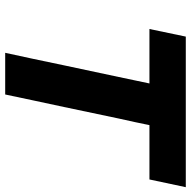

<svg xmlns="http://www.w3.org/2000/svg" viewBox="-18 -736 753 758"><g transform="rotate(90 359.0 -356.5)"><path d="M188 0Q200.5 -57 212 -111Q223 -164.5 237.5 -232.5L283.5 -448.5Q290.5 -482 296.8 -511.8Q303 -541.5 309 -569.5H94L124 -713H718.5L688 -569.5H473.5Q467.5 -541.5 461.5 -512Q455 -482 447.5 -448.5L402 -232.5Q387.5 -164.5 376 -111Q364.5 -57 352.5 0Z"/></g></svg>

Font: Heraclito
Style: Bold Italic
Weight: 700
Italic angle: -12°
Designer: Kostas Bartsokas (font) & Cristiano Sobral (main changes)
Foundry: Kostas Bartsokas (font) & Cristiano Sobral (main changes)
Version: Version 1.00;July 8, 2020;FontCreator 13.0.0.2655 64-bit